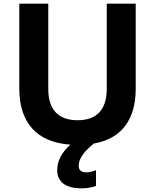

<svg xmlns="http://www.w3.org/2000/svg" viewBox="-20 -778 851 1054"><path d="M725 -758V-290Q725 -165 668 -88Q611 -11 495 10Q412 76 412 132Q412 168 454 168Q479 168 507 156V243Q469 256 430 256Q362 256 328 230Q294 204 294 157Q294 81 366 16Q226 6 156 -73.5Q86 -153 86 -290V-758H245V-290Q245 -205 285.5 -161.5Q326 -118 406 -118Q485 -118 525.5 -161.5Q566 -205 566 -290V-758Z"/></svg>

Font: Biryani ExtraBold
Style: Regular
Weight: 800
Designer: Dan Reynolds and Mathieu Reguer
Foundry: Dan Reynolds and Mathieu Reguer
Version: Version 1.004; ttfautohint (v1.1) -l 5 -r 5 -G 72 -x 0 -D la